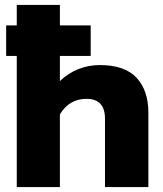

<svg xmlns="http://www.w3.org/2000/svg" viewBox="-20 -759 662 779"><path d="M48 -532H5V-656H48V-739H223V-656H348V-532H223V-430Q256 -462 297.5 -478.5Q339 -495 385 -495Q486 -495 534 -443.5Q582 -392 582 -302V0H406V-277Q406 -358 331 -358Q261 -358 223 -295V0H48Z"/></svg>

Font: Prompt
Style: Bold
Weight: 700
Designer: Katatrad Team
Foundry: CadsonDemak
Version: Version 1.000